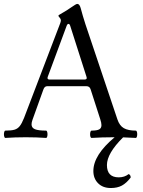

<svg xmlns="http://www.w3.org/2000/svg" viewBox="-22 -697 725 975"><path d="M674.8 -15.6Q674.8 -8.3 672.9 -2.4Q670.9 3.4 668 3.4Q636.2 1.5 603 0.5Q521 82 521 141.1Q521 203.6 581.1 203.6Q610.4 203.6 631.3 187Q641.6 190.9 641.6 204.6Q620.1 232.9 596.9 245.4Q573.7 257.8 541 257.8Q500 257.8 476.1 233.6Q452.1 209.5 452.1 171.4Q452.1 90.3 560.1 0H555.7Q495.6 0 442.9 3.4Q439.5 3.4 437.5 -2Q435.5 -7.3 435.5 -14.6Q435.5 -22.5 437.5 -28.1Q439.5 -33.7 442.9 -33.7Q469.7 -33.7 481.4 -39.8Q493.2 -45.9 493.2 -61.5Q493.2 -73.2 487.3 -90.8L438 -243.7Q433.1 -259.3 416.5 -259.3H217.8Q204.1 -259.3 198.2 -242.2L143.1 -88.9Q138.2 -75.7 138.2 -65.4Q138.2 -47.9 155.5 -40.8Q172.9 -33.7 212.4 -33.7Q215.3 -33.7 217.3 -28.1Q219.2 -22.5 219.2 -15.1Q219.2 -7.8 217.3 -2.2Q215.3 3.4 212.4 3.4Q164.1 0 108.9 0Q53.2 0 4.9 3.4Q2 3.4 0 -2.2Q-2 -7.8 -2 -15.1Q-2 -22.5 0 -28.1Q2 -33.7 4.9 -33.7Q35.2 -33.7 51.3 -38.3Q67.4 -43 78.1 -56.4Q88.9 -69.8 100.1 -98.1L284.2 -580.1Q287.1 -588.4 287.1 -594.7Q287.1 -600.1 280.8 -607.4Q274.4 -614.7 274.4 -617.2Q274.4 -620.1 293.9 -630.9Q315.4 -642.6 338.9 -659.2Q364.3 -677.2 370.6 -677.2Q381.8 -677.2 387.7 -655.8Q397.9 -617.2 411.6 -574.7L574.2 -90.8Q585 -58.6 606.9 -46.1Q628.9 -33.7 668 -33.7Q670.9 -33.7 672.9 -28.3Q674.8 -22.9 674.8 -15.6ZM406.2 -293Q418.5 -293 418.5 -300.8Q418.5 -302.2 417.5 -306.2L334.5 -565.9Q331.5 -575.7 325.7 -575.7Q320.3 -575.7 316.4 -565.9L220.2 -306.2Q219.2 -303.2 219.2 -300.8Q219.2 -293 231 -293Z"/></svg>

Font: JuniusX
Style: Regular
Weight: 400
Designer: Peter S. Baker
Foundry: Briery Creek Software
Version: Version 1.004